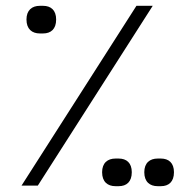

<svg xmlns="http://www.w3.org/2000/svg" viewBox="-20 -638 666 660"><path d="M54 0H110L505 -618H449ZM71 -571C71 -538 90 -523 117 -523H128C155 -523 173 -538 173 -571C173 -603 155 -618 128 -618H117C90 -618 71 -603 71 -571ZM476 -46C476 -13 495 2 522 2H533C560 2 578 -13 578 -46C578 -78 560 -93 533 -93H522C495 -93 476 -78 476 -46ZM331 -46C331 -13 350 2 377 2H388C415 2 433 -13 433 -46C433 -78 415 -93 388 -93H377C350 -93 331 -78 331 -46Z"/></svg>

Font: IBM Plex Arabic Light
Style: Regular
Weight: 300
Designer: Mike Abbink, Paul van der Laan, Pieter van Rosmalen, Wael Morcos, Khajak Apelian
Foundry: Bold Monday
Version: Version 1.0